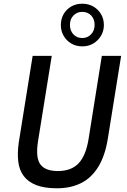

<svg xmlns="http://www.w3.org/2000/svg" viewBox="-20 -1006 682 1035"><path d="M287 9Q220 9 176 -8Q132 -25 108 -57Q84 -89 78.5 -134.5Q73 -180 81 -237L156 -705H259L185 -245Q171 -156 197.5 -120Q224 -84 292 -84Q365 -84 404.5 -126.5Q444 -169 458 -260L529 -705H633L561 -257Q546 -165 509 -105.5Q472 -46 416 -18.5Q360 9 287 9ZM424 -756Q390 -756 364 -771.5Q338 -787 323 -813Q308 -839 308 -871Q308 -904 323 -930Q338 -956 364 -971Q390 -986 423 -986Q457 -986 483 -971Q509 -956 524.5 -930Q540 -904 540 -871Q540 -839 524.5 -813Q509 -787 483 -771.5Q457 -756 424 -756ZM423 -801Q452 -801 471 -821Q490 -841 490 -872Q490 -903 471.5 -922.5Q453 -942 423 -942Q395 -942 376 -922.5Q357 -903 357 -872Q357 -841 375.5 -821Q394 -801 423 -801Z"/></svg>

Font: Nunito Sans 7pt Condensed SemiBold
Style: Italic
Weight: 600
Width: 3
Italic angle: -9°
Designer: Vernon Adams
Foundry: Vernon Adams
Version: Version 3.101;gftools[0.9.27]